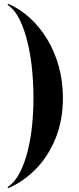

<svg xmlns="http://www.w3.org/2000/svg" viewBox="-20 -820 416 1010"><path d="M23 170 19.5 164.5Q57 140 82.8 91Q108.5 42 125 -22.8Q141.5 -87.5 148.8 -160.2Q156 -233 156 -305Q156 -377 148.8 -452.8Q141.5 -528.5 125 -597.2Q108.5 -666 82.8 -718Q57 -770 19.5 -794.5L23 -800Q84 -774 136.5 -726.2Q189 -678.5 228.2 -613.8Q267.5 -549 289.2 -470.8Q311 -392.5 311 -305Q311 -188.5 273 -94Q235 0.5 169.8 67.8Q104.5 135 23 170Z"/></svg>

Font: Bodoni Moda 28pt
Style: Bold
Weight: 700
Designer: Owen Earl
Foundry: indestructible type
Version: Version 2.005